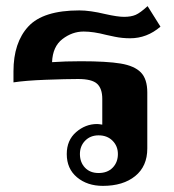

<svg xmlns="http://www.w3.org/2000/svg" viewBox="-20 -597 569 627"><path d="M198 -94Q198 -139 228.5 -165.5Q259 -192 297 -192Q302 -192 314 -190V-274Q314 -308 297 -323.5Q280 -339 235 -339Q196 -339 129.5 -336.5Q63 -334 24 -328V-364Q24 -458 72.5 -510.5Q121 -563 239 -563Q274 -563 324 -551Q364 -542 385 -542Q408 -542 423 -548.5Q438 -555 462 -577L504 -510Q460 -472 405 -472Q379 -472 355 -477Q331 -482 327 -483Q285 -494 253 -494Q216 -494 184 -469.5Q152 -445 150 -394Q192 -397 244 -397Q329 -397 374 -389.5Q419 -382 440 -360.5Q461 -339 461 -295V-112Q461 -54 421.5 -22Q382 10 316 10Q265 10 231.5 -18Q198 -46 198 -94ZM365 -94Q365 -120 347.5 -137.5Q330 -155 302 -155Q275 -155 258 -137.5Q241 -120 241 -94Q241 -67 257.5 -49.5Q274 -32 302 -32Q331 -32 348 -49.5Q365 -67 365 -94Z"/></svg>

Font: Taviraj DemiBold
Style: Regular
Weight: 600
Designer: Katatrad Team
Foundry: CadsonDemak
Version: Version 1.030